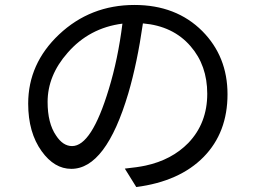

<svg xmlns="http://www.w3.org/2000/svg" viewBox="-20 -734 1040 778"><path d="M420.9 -373Q458 -494.1 476.1 -638.2Q341.8 -621.1 253.9 -520Q172.9 -428.2 172.9 -320.8Q172.9 -234.9 207 -185.1Q234.9 -142.1 272 -142.1Q351.1 -142.1 420.9 -373ZM485.8 -50.8Q538.1 -56.2 569.8 -63Q675.8 -85.9 743.2 -154.8Q819.8 -234.9 819.8 -354Q819.8 -469.2 752 -546.9Q681.2 -628.9 559.1 -639.2Q536.1 -479 500 -356Q409.2 -49.8 269 -49.8Q200.2 -49.8 148.9 -121.1Q94.2 -196.8 94.2 -314Q94.2 -476.1 219.2 -594.2Q346.2 -713.9 524.9 -713.9Q693.8 -713.9 799.8 -607.9Q901.9 -504.9 901.9 -352.1Q901.9 -196.8 805.2 -98.1Q708 1 532.2 23.9Z"/></svg>

Font: Black Ops One [rus by aLiNcE]
Style: Regular
Weight: 400
Designer: James Grieshaber
Foundry: James Grieshaber
Version: Version 1.002;May 25, 2024;FontCreator 13.0.0.2680 64-bit